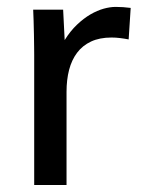

<svg xmlns="http://www.w3.org/2000/svg" viewBox="-20 -528 406 548"><path d="M77.6 -371.6Q77.6 -377.9 77.4 -394Q77.1 -410.2 76.9 -429.2Q76.7 -448.2 75.9 -469Q75.2 -489.7 74.7 -500.5H160.2L164.6 -413.6Q180.7 -439.5 199.7 -457.5Q218.8 -475.6 238 -486.8Q257.3 -498 275.9 -503.2Q294.4 -508.3 310.1 -508.3Q319.8 -508.3 331.3 -507.6Q342.8 -506.8 353 -505.4L347.2 -415.5Q334 -418 322.3 -419.4Q310.5 -420.9 298.3 -420.9Q264.2 -420.9 239.7 -409.4Q215.3 -397.9 200 -377.4Q184.6 -356.9 177.2 -328.6Q169.9 -300.3 169.9 -266.1V0H77.6Z"/></svg>

Font: Shanti
Style: Regular
Weight: 400
Designer: vernon adams
Foundry: vernon adams
Version: Version 1.000